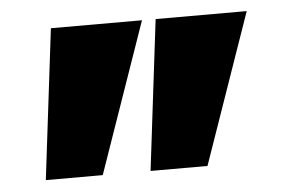

<svg xmlns="http://www.w3.org/2000/svg" viewBox="-35 -745 620 420"><g transform="rotate(-5 275.0 -535.0)"><path d="M90 -700 50 -370H175L290 -700ZM320 -700 280 -370H405L520 -700Z"/></g></svg>

Font: Jost Black
Style: Regular
Weight: 900
Version: Version 3.710